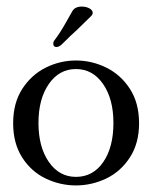

<svg xmlns="http://www.w3.org/2000/svg" viewBox="-20 -564 463 584"><path d="M20 -189Q20 -251 48 -294Q76 -337 119.5 -358.5Q163 -380 211 -380Q259 -380 303 -358.5Q347 -337 375 -294Q403 -251 403 -189Q403 -128 375 -85Q347 -42 303 -21Q259 0 211 0Q163 0 119 -21Q75 -42 47.5 -85Q20 -128 20 -189ZM325 -190Q325 -263 293.5 -308.5Q262 -354 211 -354Q160 -354 128.5 -308.5Q97 -263 97 -190Q97 -117 128.5 -71.5Q160 -26 211 -26Q263 -26 294 -71Q325 -116 325 -190ZM142 -431Q142 -437 146 -442Q163 -464 183 -500L200 -530Q208 -544 229 -544Q242 -544 252 -538.5Q262 -533 262 -525Q262 -520 257 -515L213 -472Q198 -459 170 -431Q160 -421 152 -421Q142 -421 142 -431Z"/></svg>

Font: Hina Mincho
Style: Regular
Weight: 400
Designer: satsuyako
Foundry: satsuyako
Version: Version 1.100